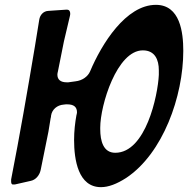

<svg xmlns="http://www.w3.org/2000/svg" viewBox="-20 -772 777 793"><path d="M352 -477C343 -456 320 -439 291 -436L262 -432H256C230 -432 217 -443 217 -464C217 -468 218 -472 219 -476C227 -517 236 -559 244 -601L269 -707C270 -711 270 -714 270 -716C270 -725 266 -732 257 -732H252C228 -730 203 -729 179 -727C160 -726 145 -711 142 -690L124 -579C93 -394 62 -215 26 -31C26 -28 26 -25 26 -22C26 -14 29 -10 33 -10C35 -10 38 -10 41 -10L107 -25C127 -29 143 -47 148 -70L180 -228C183 -246 186 -264 189 -283C190 -287 191 -290 191 -295C195 -320 216 -338 243 -340L252 -341H258C285 -341 298 -330 298 -308C298 -305 297 -302 296 -297V-298C290 -265 286 -231 286 -194C286 -112 303 1 397 1C428 1 462 -12 501 -37C653 -138 737 -374 737 -562C737 -638 724 -752 624 -752C500 -752 400 -591 352 -477ZM456 -141C407 -141 394 -189 394 -239V-245C394 -338 463 -564 570 -564C620 -564 636 -525 636 -482V-463C632 -377 582 -141 456 -141Z"/></svg>

Font: Bangerz
Style: Regular
Weight: 400
Designer: vernon adams
Foundry: Vernon Adams
Version: Version 2.10;December 28, 2023;FontCreator 13.0.0.2683 64-bi